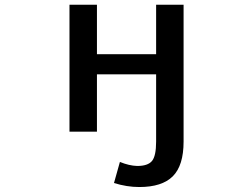

<svg xmlns="http://www.w3.org/2000/svg" viewBox="-20 -542 1040 792"><path d="M624 42V-235.4H379.9V1H266.6V-522.5H379.9V-318.4H624V-522.5H737.3V42Q737.3 140.6 692.9 185.1Q648.4 229.5 554.7 229.5Q502.9 229.5 450.2 212.9L474.6 126Q512.7 141.6 545.9 142.6Q589.8 142.6 606.9 122.1Q624 101.6 624 42Z"/></svg>

Font: GenEi Gothic M SemiBold
Style: Regular
Weight: 500
Designer: o_tamon (Modified); [Source Han Sans]
Ryoko NISHIZUKA  (kana & ideographs); Paul D. Hunt (Latin, Greek & Cyrillic); Wenl
Version: Version 1.1a;Original Version 1.004